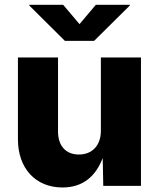

<svg xmlns="http://www.w3.org/2000/svg" viewBox="-20 -790 675 816"><path d="M245.6 6.8C333.5 6.8 387.2 -42 416.5 -118.2L418.9 0H579.1V-545.9H408.7V-234.4C408.7 -170.9 371.1 -133.3 315.4 -133.3C259.8 -133.3 226.6 -169.9 226.6 -231.4V-545.9H56.2V-198.2C56.2 -74.7 130.9 6.8 245.6 6.8ZM248.5 -769.5H104.5V-766.6L255.9 -616.2H379.9L531.7 -766.6V-769.5H387.2L317.9 -687.5Z"/></svg>

Font: Inter ExtraBold
Style: Regular
Weight: 800
Designer: Rasmus Andersson
Foundry: rsms
Version: Version 4.001;git-9221beed3